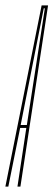

<svg xmlns="http://www.w3.org/2000/svg" viewBox="-59 -695 199 715"><path d="M-39 0 96 -675H120L17 0H6L39 -218.5H16L-28 0ZM18 -229.5H41L108 -664H104Z"/></svg>

Font: Anybody UltraCondensed Thin
Style: Italic
Weight: 100
Width: 1
Italic angle: -10°
Designer: Tyler Finck
Foundry: Etcetera Type Company
Version: Version 1.010; ttfautohint (v1.8.3) -l 8 -r 50 -G 200 -x 14 